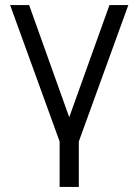

<svg xmlns="http://www.w3.org/2000/svg" viewBox="-20 -560 548 760"><path d="M216 180V0L20 -540H95.3L254 -96L413.3 -540H488L292 0V180Z"/></svg>

Font: Hauora
Style: Regular
Weight: 400
Designer: Wayne Shih
Foundry: WCYS
Version: Version 1.001